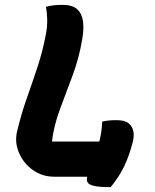

<svg xmlns="http://www.w3.org/2000/svg" viewBox="-20 -728 640 791"><path d="M203 0Q154 0 115.5 -27.5Q77 -55 58.5 -98Q40 -141 50 -185Q67 -257 90 -322Q113 -387 134.5 -452Q156 -517 169 -587Q175 -618 174.5 -647Q174 -676 169 -700Q188 -705 204.5 -706.5Q221 -708 237 -708Q279 -708 298.5 -689.5Q318 -671 322 -639.5Q326 -608 319 -568Q306 -489 279 -417Q252 -345 227 -278Q202 -211 194 -145H389Q394 -163 397 -183Q400 -203 401 -227Q425 -233 460 -233Q494 -233 510 -220Q526 -207 529.5 -186.5Q533 -166 527 -143Q512 -85 491.5 -42.5Q471 0 436 43Q390 43 368 38Q346 33 341 23.5Q336 14 339 2V0Z"/></svg>

Font: Recursive Mn Csl St XBd
Style: Italic
Weight: 800
Italic angle: -15°
Monospace: yes
Version: Version 1.079;hotconv 1.0.112;makeotfexe 2.5.65598; ttfautoh